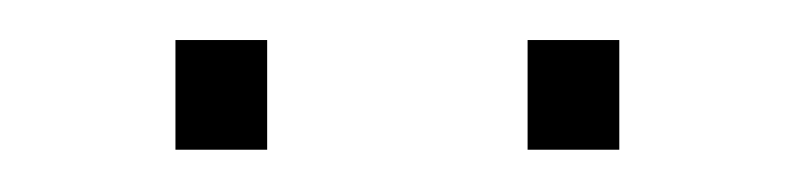

<svg xmlns="http://www.w3.org/2000/svg" viewBox="-20 -730 389 94"><path d="M110.8 -656.7H65.9V-710.4H110.8ZM283.2 -656.7H238.3V-710.4H283.2Z"/></svg>

Font: Ufes Sans Thin
Style: Regular
Weight: 100
Designer: Ricardo Esteves & Thais Bronze
Foundry: ProDesignUfes - Ricardo Esteves, Thais Bronze (This is a derivative work, based on Roboto family, by Christian Robertson
Version: Version 2.0